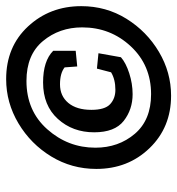

<svg xmlns="http://www.w3.org/2000/svg" viewBox="4 -573 576 624"><g transform="rotate(-90 292.0 -261.0)"><path d="M584 -285Q584 -204 543 -138Q502 -72 435.5 -32.5Q369 7 293 7Q190 7 122.5 -63Q55 -133 55 -236Q55 -316 95.5 -382.5Q136 -449 203 -489Q270 -529 347 -529Q452 -529 518 -458Q584 -387 584 -285ZM515 -282Q515 -356 470.5 -409.5Q426 -463 341 -463Q244 -463 184 -395.5Q124 -328 124 -239Q124 -164 169 -111Q214 -58 298 -58Q392 -58 453.5 -124Q515 -190 515 -282ZM418 -156Q400 -140 366 -129Q332 -118 298 -118Q248 -118 211 -147Q174 -176 174 -243Q174 -313 217.5 -361Q261 -409 336 -409Q406 -409 439 -376V-303L388 -298L385 -339Q366 -354 330 -354Q292 -354 269.5 -327Q247 -300 247 -252Q247 -208 265.5 -191Q284 -174 312 -174Q346 -174 369 -188L381 -234L431 -229Z"/></g></svg>

Font: Zilla Slab
Style: Bold Italic
Weight: 700
Italic angle: -6°
Designer: Typotheque.com
Foundry: Typotheque type foundry
Version: Version 1.1; 2017; ttfautohint (v1.6)